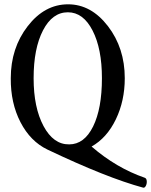

<svg xmlns="http://www.w3.org/2000/svg" viewBox="-20 -696 701 891"><path d="M645 175Q475 129 200 -2Q121 -40 75 -129Q29 -218 30 -333Q30 -473 108.5 -574.5Q187 -676 296 -676Q403 -676 481 -574.5Q559 -473 559 -333Q559 -228 517.5 -142Q476 -56 405 -16Q519 83 652 129Q660 132 661 144Q662 156 657 166Q652 176 645 175ZM301 -26Q371 -26 412 -109Q453 -192 453 -333Q453 -470 409.5 -554.5Q366 -639 295 -639Q223 -639 179.5 -555Q136 -471 136 -333Q136 -197 182 -111Q228 -25 301 -26Z"/></svg>

Font: Junicode Cond Medium
Style: Regular
Weight: 500
Width: 3
Designer: Peter S. Baker
Version: Version 2.201